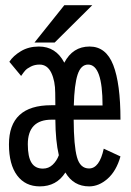

<svg xmlns="http://www.w3.org/2000/svg" viewBox="-20 -686 490 718"><path d="M109 -527 220.5 -666.5H325L184.5 -527ZM140.5 -55.5Q161.5 -55.5 176.8 -69.8Q192 -84 200 -105.5Q187.5 -159 187 -238.5H173.5Q84 -238.5 84 -146.5Q84 -99.5 97.8 -77.5Q111.5 -55.5 140.5 -55.5ZM309.5 -444.5Q282.5 -444.5 270.2 -407Q258 -369.5 256 -291.5H363.5Q363.5 -444.5 309.5 -444.5ZM129 11Q74.5 11 44 -30Q13.5 -71 13.5 -146Q13.5 -292.5 171.5 -292.5H187L186.5 -338.5Q186.5 -383 171.8 -413.8Q157 -444.5 128 -444.5Q110 -444.5 95.5 -437.2Q81 -430 74 -422Q67 -414 59 -402L15 -455Q29 -477 58 -494.5Q87 -512 125.5 -512Q189 -512 220.5 -451.5Q252 -512 315 -512Q376.5 -512 403.5 -442.8Q430.5 -373.5 430.5 -238.5H255.5Q256 -141 267.8 -98.5Q279.5 -56 313 -56Q352 -56 368 -130L430.5 -101Q415 -46.5 382.5 -17.8Q350 11 313.5 11Q255 11 224.5 -41Q191.5 11 129 11Z"/></svg>

Font: League Mono Condensed
Style: Regular
Weight: 400
Width: 1
Designer: Tyler Finck
Foundry: The League of Moveable Type / Tyler Finck
Version: Version 2.210